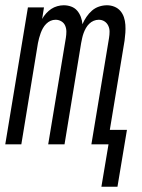

<svg xmlns="http://www.w3.org/2000/svg" viewBox="-20 -548 540 729"><path d="M426 161H365L392 0H327L394 -404Q396 -416 396 -428Q396 -440 391 -450.5Q386 -461 376.5 -467Q367 -473 355 -473Q345 -473 335.5 -469Q326 -465 318.5 -457.5Q311 -450 306 -441Q301 -432 297.5 -422.5Q294 -413 292 -403.5Q290 -394 288 -384L225 0H163L230 -404Q232 -416 232 -428Q232 -440 227.5 -450.5Q223 -461 213 -467Q203 -473 191 -473Q181 -473 172 -469Q163 -465 155.5 -457.5Q148 -450 143 -441Q138 -432 134.5 -422.5Q131 -413 128.5 -403.5Q126 -394 124 -384L61 0H0L86 -520H147L140 -476Q146 -487 155 -497Q164 -507 174.5 -514Q185 -521 197.5 -524.5Q210 -528 222 -528Q237 -528 250.5 -523Q264 -518 273 -507.5Q282 -497 287 -483.5Q292 -470 293 -456Q299 -470 308 -483.5Q317 -497 329 -507.5Q341 -518 356 -523Q371 -528 386 -528Q401 -528 414.5 -522.5Q428 -517 437 -506.5Q446 -496 450.5 -482.5Q455 -469 456 -454Q457 -439 456 -424Q455 -409 453 -394L397 -55H462Z"/></svg>

Font: Iosevka SS18 Light
Style: Italic
Weight: 300
Italic angle: -9°
Monospace: yes
Designer: Belleve Invis
Foundry: Belleve Invis
Version: Version 25.1.1; ttfautohint (v1.8.4)